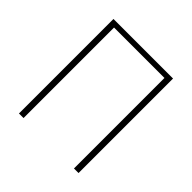

<svg xmlns="http://www.w3.org/2000/svg" viewBox="-174 -804 948 948"><g transform="rotate(45 300.0 -330.0)"><path d="M92 0V-660H508V0H476V-632H124V0Z"/></g></svg>

Font: Source Code Pro ExtraLight
Style: Regular
Weight: 200
Monospace: yes
Designer: Paul D. Hunt, Teo Tuominen
Foundry: Adobe
Version: Version 1.026;hotconv 1.1.0;makeotfexe 2.6.0